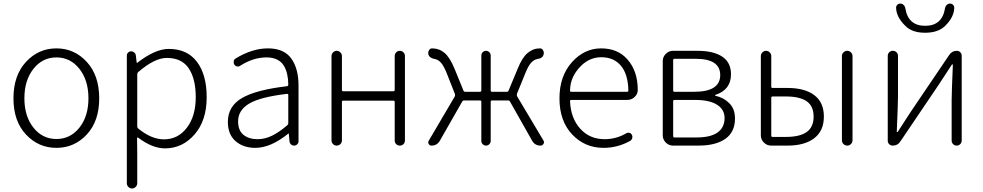

<svg xmlns="http://www.w3.org/2000/svg" viewBox="-20 -819 5529 1080"><path d="M55.7 -265.6Q55.7 -394.5 126 -470.7Q196.3 -546.9 297.4 -546.9Q398.4 -546.9 468.3 -470.7Q538.1 -394.5 538.1 -265.6Q538.1 -137.7 468.3 -62.5Q398.4 12.7 297.4 12.7Q196.3 12.7 126 -62.5Q55.7 -137.7 55.7 -265.6ZM168 -101.1Q218.8 -37.1 297.4 -37.1Q376 -37.1 426.8 -101.1Q477.5 -165 477.5 -266.1Q477.5 -367.2 426.8 -431.6Q376 -496.1 297.4 -496.1Q218.8 -496.1 168 -431.6Q117.2 -367.2 117.2 -266.1Q117.2 -165 168 -101.1Z M693.4 211.9V-505.9Q693.4 -516.6 700.7 -523.4Q708 -530.3 717.8 -530.3Q727.5 -530.3 735.4 -523.4Q743.2 -516.6 744.1 -506.8L749 -465.8Q749 -464.8 750 -464.8Q751 -464.8 752 -465.8Q853.5 -543.9 928.7 -543.9Q1033.2 -543.9 1087.9 -471.2Q1142.6 -398.4 1142.6 -272.5Q1142.6 -140.6 1074.2 -62.5Q1005.9 15.6 908.2 15.6Q836.9 15.6 756.8 -44.9Q754.9 -45.9 752.9 -44.9Q751 -43.9 751 -42L752 48.8V211.9Q752 223.6 743.2 232.4Q734.4 241.2 722.7 241.2Q710.9 241.2 702.1 232.4Q693.4 223.6 693.4 211.9ZM902.3 -35.2Q981.4 -35.2 1031.2 -100.6Q1081.1 -166 1081.1 -272.5Q1081.1 -375 1042 -434.1Q1002.9 -493.2 918 -493.2Q849.6 -493.2 756.8 -413.1Q752 -408.2 752 -401.4V-107.4Q752 -100.6 757.8 -95.7Q832 -35.2 902.3 -35.2Z M1416 12.7Q1348.6 12.7 1305.2 -24.9Q1261.7 -62.5 1261.7 -133.8Q1261.7 -220.7 1340.3 -267.1Q1418.9 -313.5 1593.8 -334Q1601.6 -335 1601.6 -343.8Q1601.6 -374 1595.7 -399.4Q1590.8 -424.8 1577.6 -447.8Q1564.5 -470.7 1539.6 -483.4Q1514.6 -496.1 1479.5 -496.1Q1404.3 -496.1 1331.1 -449.2Q1323.2 -443.4 1313.5 -445.3Q1303.7 -447.3 1297.9 -456.1Q1293 -464.8 1294.9 -475.1Q1296.9 -485.4 1305.7 -490.2Q1398.4 -546.9 1487.3 -546.9Q1577.1 -546.9 1618.2 -490.2Q1659.2 -433.6 1659.2 -337.9V-24.4Q1659.2 -14.6 1651.9 -7.3Q1644.5 0 1634.8 0Q1624 0 1616.7 -6.8Q1609.4 -13.7 1608.4 -24.4L1604.5 -67.4Q1604.5 -68.4 1603.5 -68.4Q1602.5 -68.4 1601.6 -67.4Q1502.9 12.7 1416 12.7ZM1428.7 -36.1Q1469.7 -36.1 1509.3 -55.2Q1548.8 -74.2 1595.7 -114.3Q1601.6 -119.1 1601.6 -126V-285.2Q1601.6 -291 1595.7 -291Q1594.7 -291 1593.8 -291Q1444.3 -273.4 1381.8 -236.3Q1319.3 -199.2 1319.3 -136.7Q1319.3 -85 1349.6 -60.5Q1379.9 -36.1 1428.7 -36.1Z M1844.7 -29.3V-503.9Q1844.7 -515.6 1853.5 -524.4Q1862.3 -533.2 1874 -533.2Q1885.7 -533.2 1894.5 -524.4Q1903.3 -515.6 1903.3 -503.9V-313.5Q1903.3 -305.7 1910.2 -305.7H2192.4Q2200.2 -305.7 2200.2 -313.5V-503.9Q2200.2 -515.6 2208.5 -524.4Q2216.8 -533.2 2229 -533.2Q2241.2 -533.2 2249.5 -524.4Q2257.8 -515.6 2257.8 -503.9V-29.3Q2257.8 -16.6 2249.5 -8.3Q2241.2 0 2229 0Q2216.8 0 2208.5 -8.3Q2200.2 -16.6 2200.2 -29.3V-246.1Q2200.2 -252.9 2192.4 -252.9H1910.2Q1903.3 -252.9 1903.3 -246.1V-29.3Q1903.3 -16.6 1894.5 -8.3Q1885.7 0 1874 0Q1862.3 0 1853.5 -8.3Q1844.7 -16.6 1844.7 -29.3Z M2887.7 -291Q2885.7 -284.2 2888.7 -277.3L3037.1 -28.3Q3040 -23.4 3040 -18.6Q3040 -13.7 3037.1 -9.8Q3031.2 0 3020.5 0Q2988.3 0 2972.7 -28.3L2848.6 -248Q2845.7 -253.9 2837.9 -253.9H2748Q2740.2 -253.9 2740.2 -247.1V-26.4Q2740.2 -15.6 2732.4 -7.8Q2724.6 0 2713.9 0Q2703.1 0 2695.3 -7.8Q2687.5 -15.6 2687.5 -26.4V-247.1Q2687.5 -253.9 2679.7 -253.9H2590.8Q2583 -253.9 2580.1 -248L2454.1 -27.3Q2438.5 0 2407.2 0Q2396.5 0 2391.6 -8.8Q2388.7 -13.7 2388.7 -18.1Q2388.7 -22.5 2391.6 -27.3L2538.1 -276.4Q2541 -283.2 2539.1 -290L2493.2 -406.2Q2476.6 -448.2 2460.4 -466.3Q2444.3 -484.4 2424.8 -487.3Q2395.5 -492.2 2389.6 -513.7Q2388.7 -517.6 2388.7 -521.5Q2388.7 -529.3 2393.6 -537.1Q2399.4 -546.9 2411.1 -546.9Q2450.2 -546.9 2480.5 -521.5Q2510.7 -496.1 2537.1 -431.6L2586.9 -309.6Q2589.8 -302.7 2596.7 -302.7H2679.7Q2687.5 -302.7 2687.5 -310.5V-506.8Q2687.5 -517.6 2695.3 -525.4Q2703.1 -533.2 2713.9 -533.2Q2724.6 -533.2 2732.4 -525.4Q2740.2 -517.6 2740.2 -506.8V-310.5Q2740.2 -302.7 2748 -302.7H2831.1Q2838.9 -302.7 2840.8 -309.6L2891.6 -431.6Q2917 -495.1 2947.3 -520.5Q2978.5 -546.9 3016.6 -546.9Q3028.3 -546.9 3034.2 -537.1Q3039.1 -529.3 3039.1 -521.5Q3039.1 -517.6 3038.1 -513.7Q3033.2 -491.2 3003.9 -487.3Q2984.4 -484.4 2967.8 -466.3Q2951.2 -448.2 2934.6 -406.2Z M3375 12.7Q3269.5 12.7 3198.2 -63Q3127 -138.7 3127 -265.6Q3127 -390.6 3196.8 -468.8Q3266.6 -546.9 3361.3 -546.9Q3455.1 -546.9 3508.8 -485.4Q3567.4 -419.9 3567.4 -312.5Q3567.4 -290 3549.8 -273.4Q3532.2 -256.8 3506.8 -256.8H3193.4Q3186.5 -256.8 3186.5 -250Q3190.4 -154.3 3243.7 -95.2Q3296.9 -36.1 3380.9 -36.1Q3446.3 -36.1 3502.9 -69.3Q3510.7 -74.2 3520.5 -71.8Q3530.3 -69.3 3534.2 -60.5Q3539.1 -51.8 3536.1 -41.5Q3533.2 -31.2 3524.4 -26.4Q3454.1 12.7 3375 12.7ZM3186.5 -308.6Q3186.5 -302.7 3193.4 -302.7H3506.8Q3514.6 -302.7 3514.6 -309.6Q3514.6 -310.5 3514.6 -310.5Q3512.7 -401.4 3472.7 -449.2Q3432.6 -497.1 3362.3 -497.1Q3295.9 -497.1 3246.1 -446.3Q3186.5 -385.7 3186.5 -308.6Z M3765.6 0Q3742.2 0 3725.1 -17.1Q3708 -34.2 3708 -57.6V-475.6Q3708 -499 3725.1 -516.1Q3742.2 -533.2 3765.6 -533.2H3903.3Q3993.2 -533.2 4042.5 -500.5Q4091.8 -467.8 4091.8 -401.4Q4091.8 -313.5 4003.9 -285.2Q4002 -285.2 4002 -283.2Q4002 -281.2 4004.9 -280.3Q4051.8 -269.5 4083 -237.8Q4114.3 -206.1 4114.3 -152.3Q4114.3 -76.2 4060.1 -38.1Q4005.9 0 3909.2 0ZM3766.6 -310.5Q3766.6 -302.7 3773.4 -302.7H3884.8Q4031.2 -302.7 4031.2 -396.5Q4031.2 -488.3 3893.6 -488.3H3773.4Q3766.6 -488.3 3766.6 -480.5ZM3766.6 -53.7Q3766.6 -45.9 3773.4 -45.9H3899.4Q3976.6 -45.9 4016.1 -73.7Q4055.7 -101.6 4055.7 -155.3Q4055.7 -203.1 4013.2 -230Q3970.7 -256.8 3891.6 -256.8H3773.4Q3766.6 -256.8 3766.6 -250Z M4317.4 0Q4293.9 0 4276.9 -17.1Q4259.8 -34.2 4259.8 -57.6V-503.9Q4259.8 -515.6 4268.6 -524.4Q4277.3 -533.2 4289.1 -533.2Q4300.8 -533.2 4309.6 -524.4Q4318.4 -515.6 4318.4 -503.9V-331.1Q4318.4 -324.2 4325.2 -324.2H4410.2Q4506.8 -324.2 4560.5 -283.7Q4614.3 -243.2 4614.3 -163.1Q4614.3 -83 4560.1 -41.5Q4505.9 0 4410.2 0ZM4318.4 -56.6Q4318.4 -48.8 4325.2 -48.8H4399.4Q4479.5 -48.8 4518.1 -76.7Q4556.6 -104.5 4556.6 -163.1Q4556.6 -221.7 4518.1 -249Q4479.5 -276.4 4399.4 -276.4H4325.2Q4318.4 -276.4 4318.4 -268.6ZM4715.8 -29.3V-503.9Q4715.8 -515.6 4724.6 -524.4Q4733.4 -533.2 4745.6 -533.2Q4757.8 -533.2 4766.6 -524.4Q4775.4 -515.6 4775.4 -503.9V-29.3Q4775.4 -17.6 4766.6 -8.8Q4757.8 0 4745.6 0Q4733.4 0 4724.6 -8.8Q4715.8 -17.6 4715.8 -29.3Z M5002 0Q4990.2 0 4981.9 -7.8Q4973.6 -15.6 4973.6 -27.3V-504.9Q4973.6 -516.6 4981.9 -524.9Q4990.2 -533.2 5002.4 -533.2Q5014.6 -533.2 5022.9 -524.9Q5031.2 -516.6 5031.2 -504.9V-276.4Q5031.2 -240.2 5024.4 -78.1Q5024.4 -76.2 5026.9 -76.2Q5029.3 -76.2 5030.3 -78.1Q5041 -94.7 5067.4 -135.3Q5093.8 -175.8 5104.5 -192.4L5319.3 -509.8Q5335 -533.2 5362.3 -533.2Q5374 -533.2 5381.8 -524.9Q5389.6 -516.6 5389.6 -505.9V-28.3Q5389.6 -16.6 5381.3 -8.3Q5373 0 5361.3 0Q5349.6 0 5341.3 -8.3Q5333 -16.6 5333 -28.3V-255.9Q5333 -293 5339.8 -454.1Q5339.8 -457 5337.4 -457Q5335 -457 5334 -455.1Q5318.4 -431.6 5259.8 -341.8L5043.9 -22.5Q5029.3 0 5002 0ZM5183.6 -634.8Q5109.4 -634.8 5071.3 -674.8Q5020.5 -724.6 5020.5 -777.3Q5020.5 -785.2 5026.4 -791Q5033.2 -798.8 5043.9 -798.8Q5054.7 -798.8 5062.5 -791.5Q5070.3 -784.2 5072.3 -773.4Q5087.9 -673.8 5184.1 -673.8Q5280.3 -673.8 5295.9 -773.4Q5297.9 -784.2 5305.7 -791.5Q5313.5 -798.8 5324.2 -798.8Q5335 -798.8 5341.8 -791Q5347.7 -785.2 5347.7 -777.3Q5347.7 -724.6 5297.9 -674.8Q5258.8 -634.8 5183.6 -634.8Z"/></svg>

Font: irohamaru Light
Style: Regular
Weight: 200
Designer: [Source Han Sans]
Ryoko NISHIZUKA  (kana & ideographs); Paul D. Hunt (Latin, Greek & Cyrillic); Wenlong ZHANG  (bopomofo
Version: Version 1.01